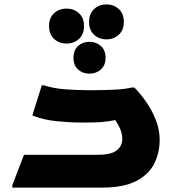

<svg xmlns="http://www.w3.org/2000/svg" viewBox="-20 -853 800 873"><path d="M36 -11 89 -149H422Q485 -149 510.5 -169Q536 -189 536 -221Q536 -244 526.5 -266.5Q517 -289 504 -307Q469 -300 440.5 -298Q412 -296 380 -296H341Q296 -296 236.5 -302Q177 -308 127 -328L170 -465H180Q223 -451 275.5 -447Q328 -443 378 -443H410Q458 -443 503.5 -445.5Q549 -448 579 -455H591Q616 -430 643 -392Q670 -354 688 -309Q706 -264 706 -217Q706 -159 681.5 -109.5Q657 -60 599.5 -30Q542 0 444 0H36ZM464 -674Q431 -674 408 -695Q385 -716 385 -753Q385 -791 408 -812Q431 -833 464 -833Q497 -833 520 -812Q543 -791 543 -753Q543 -716 520 -695Q497 -674 464 -674ZM283 -655Q249 -655 226 -676Q203 -697 203 -735Q203 -772 226 -793Q249 -814 283 -814Q316 -814 339 -793Q362 -772 362 -735Q362 -697 339 -676Q316 -655 283 -655ZM387 -518Q356 -518 335 -537Q314 -556 314 -590Q314 -625 335 -644Q356 -663 387 -663Q417 -663 438.5 -644Q460 -625 460 -590Q460 -556 438.5 -537Q417 -518 387 -518Z"/></svg>

Font: Kufam
Style: Bold
Weight: 700
Designer: Wael Morcos, Artur Schmal
Foundry: Original Type
Version: Version 1.300; ttfautohint (v1.8.3)